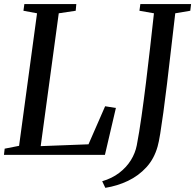

<svg xmlns="http://www.w3.org/2000/svg" viewBox="-26 -763 962 946"><path d="M-6.5 0 -3 -30.5 68 -44.5 156.5 -697.5 89.5 -710 94 -743H350L347 -710L263.5 -697.5L174.5 -43L410 -52L492 -239.5L545 -231L491 0ZM493 162.5 477.5 130Q525.5 116 561 89Q596.5 62 618.5 26.8Q640.5 -8.5 648 -47.5Q660 -110 671.2 -189.2Q682.5 -268.5 693.2 -355.5Q704 -442.5 713.8 -530Q723.5 -617.5 732.5 -697.5L661 -710L665.5 -743H915.5L911.5 -710L837.5 -697.5Q826.5 -603 816.2 -514.8Q806 -426.5 796.8 -349.2Q787.5 -272 779 -210Q770.5 -148 763.5 -104.8Q756.5 -61.5 750.5 -41Q733.5 19.5 695.2 61.2Q657 103 604.8 128Q552.5 153 493 162.5Z"/></svg>

Font: Merriweather 72pt
Style: Italic
Weight: 400
Italic angle: -7.8°
Version: Version 2.101